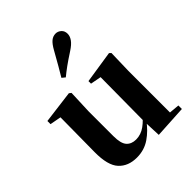

<svg xmlns="http://www.w3.org/2000/svg" viewBox="-239 -1005 1164 1164"><g transform="rotate(-45 342.5 -423.5)"><path d="M254 17Q180 17 137.5 -29Q95 -75 96 -188L99 -501L130 -478L27 -497V-524L238 -551L251 -541L245 -391V-176Q245 -113 267 -88.5Q289 -64 328 -64Q370 -64 406.5 -90.5Q443 -117 471 -157L507 -103H454Q417 -51 367.5 -17Q318 17 254 17ZM445 13 440 -108V-111L443 -484L374 -497V-519L582 -551L593 -541L589 -391V-35L655 -29V1ZM272 -649Q290 -679 309.5 -712.5Q329 -746 359 -800Q378 -834 396 -849Q414 -864 437 -864Q456 -864 472 -850Q488 -836 488 -811Q488 -790 473 -769Q458 -748 424 -726Q376 -695 346.5 -673.5Q317 -652 293 -632Z"/></g></svg>

Font: Noto Serif JP ExtraBold
Style: Regular
Weight: 800
Designer: Ryoko NISHIZUKA 西塚涼子 (kana & ideographs); Frank Grießhammer (Latin, Greek & Cyrillic); Wenlong ZHANG 张文龙 (bopomofo); San
Foundry: Adobe
Version: Version 2.003-H1;hotconv 1.1.1;makeotfexe 2.6.0